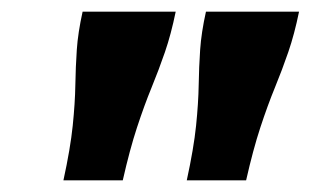

<svg xmlns="http://www.w3.org/2000/svg" viewBox="-20 -760 534 330"><path d="M282 -740H122Q114 -704 112 -674.5Q110 -645 109.5 -614Q109 -583 105 -544Q101 -505 89 -450H191Q203 -503 215.5 -541Q228 -579 240.5 -609.5Q253 -640 263.5 -670.5Q274 -701 282 -740ZM494 -740H334Q326 -704 324 -674.5Q322 -645 321.5 -614Q321 -583 317 -544Q313 -505 301 -450H403Q415 -503 427.5 -541Q440 -579 452.5 -609.5Q465 -640 475.5 -670.5Q486 -701 494 -740Z"/></svg>

Font: Roboto Serif ExtraBold
Style: Italic
Weight: 800
Italic angle: -10°
Version: Version 1.007